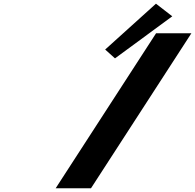

<svg xmlns="http://www.w3.org/2000/svg" viewBox="-20 -1002 1039 1022"><path d="M539.8 -738.3 592.1 -691.3 897 -915.2 810.2 -982.4ZM998.8 -825H810.8L276.4 0H464.4Z"/></svg>

Font: Hussar
Style: BdWodka
Weight: 700
Foundry: Cannot Into Space Fonts
Version: Version 2.00